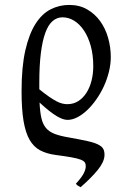

<svg xmlns="http://www.w3.org/2000/svg" viewBox="-20 -489 513 787"><path d="M141.1 -123Q164.6 -104 181.6 -92.3Q198.7 -80.6 211.9 -73.7Q225.1 -66.9 235.6 -64.5Q246.1 -62 255.9 -62Q281.2 -62 301 -74.7Q320.8 -87.4 334.5 -108.9Q348.1 -130.4 355.2 -158.4Q362.3 -186.5 362.3 -217.3Q362.3 -263.2 352.1 -300.3Q341.8 -337.4 324.5 -363.5Q307.1 -389.6 284.4 -403.8Q261.7 -418 236.3 -418Q213.4 -418 195.6 -402.6Q177.7 -387.2 165.8 -354.5Q153.8 -321.8 147.5 -271.2Q141.1 -220.7 141.1 -149.9ZM256.8 2.4Q248 2.4 237.1 -1.2Q226.1 -4.9 212.2 -13.2Q198.2 -21.5 180.9 -35.2Q163.6 -48.8 142.1 -68.8Q144 -29.8 149.7 -4.9Q155.3 20 168.5 35.6Q181.6 51.3 204.1 59.8Q226.6 68.4 261.2 74.2Q307.6 82.5 336.7 88.9Q365.7 95.2 382.1 103.3Q398.4 111.3 403.8 122.3Q409.2 133.3 408.2 149.9Q406.2 176.3 380.4 208Q354.5 239.7 310.5 278.3Q302.7 274.4 299.3 272.2Q295.9 270 291 264.2Q313 240.2 321.8 224.1Q330.6 208 331.5 194.8Q332 184.1 327.9 177.2Q323.7 170.4 310.5 165.3Q297.4 160.2 272.7 155.8Q248 151.4 207 146Q170.9 141.1 144.5 127.2Q118.2 113.3 101.3 84Q84.5 54.7 76.4 6.3Q68.4 -42 68.4 -115.7Q68.4 -214.4 83.7 -282Q99.1 -349.6 125.5 -391.1Q151.9 -432.6 187.5 -450.7Q223.1 -468.8 263.7 -468.8Q305.7 -468.8 337.4 -450.4Q369.1 -432.1 390.6 -402.3Q412.1 -372.6 423.1 -334Q434.1 -295.4 434.1 -255.4Q434.1 -225.6 426.5 -194.8Q418.9 -164.1 405.8 -135.5Q392.6 -106.9 375 -81.8Q357.4 -56.6 337.6 -37.8Q317.9 -19 297.1 -8.3Q276.4 2.4 256.8 2.4Z"/></svg>

Font: Gentium Plus
Style: Regular
Weight: 400
Designer: J. Victor Gaultney, Annie Olsen, Iska Routamaa
Foundry: SIL International
Version: Version 1.510